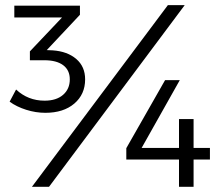

<svg xmlns="http://www.w3.org/2000/svg" viewBox="-20 -720 839 740"><path d="M627 -700.2H691.9L168.9 0H103ZM183.1 -525.9Q239.7 -522 273.9 -492.7Q308.1 -463.4 308.1 -414.1Q308.1 -356.4 266.4 -320.8Q224.6 -285.2 154.8 -285.2Q117.7 -285.2 80.8 -296.9Q43.9 -308.6 17.1 -328.1L42 -375Q87.9 -332 151.9 -332Q197.3 -332 223.1 -354.5Q249 -377 249 -414.1Q249 -449.7 223.4 -468.8Q197.8 -487.8 150.9 -487.8H95.2V-522L219.2 -652.8H35.2V-698.2H288.1V-663.1L160.2 -526.9ZM616.2 -411.1H672.9L525.9 -149.9H669.9V-261.2H726.1V-149.9H789.1V-105H726.1V0H669.9V-105H466.8V-148.9Z"/></svg>

Font: Montserrat-Arabic Light
Style: Regular
Weight: 300
Designer: Mohamed Gaber
Foundry: Kief Type Foundry
Version: Version 5.008;PS 005.008;hotconv 1.0.88;makeotf.lib2.5.64775